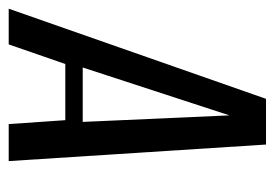

<svg xmlns="http://www.w3.org/2000/svg" viewBox="-140 -516 631 441"><g transform="rotate(90 175.5 -295.5)"><path d="M-25 0 182 -591H287L325 0H240L231 -130H102L57 0ZM110 -170H235L220 -507Z"/></g></svg>

Font: Alumni Sans Medium
Style: Italic
Weight: 500
Italic angle: -8°
Designer: Robert E. Leuschke
Foundry: Robert E. Leuschke
Version: Version 1.016